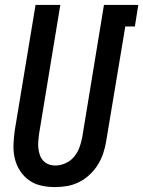

<svg xmlns="http://www.w3.org/2000/svg" viewBox="-20 -755 584 783"><path d="M205 8Q176 8 148.5 2Q121 -4 99 -19.5Q77 -35 62 -58Q47 -81 40.5 -108Q34 -135 35 -164Q36 -193 40 -222L125 -735H226L139 -207Q137 -193 136 -178.5Q135 -164 136.5 -150Q138 -136 142.5 -123Q147 -110 156 -100Q165 -90 178 -85Q191 -80 206 -80Q226 -80 246.5 -89Q267 -98 281.5 -115Q296 -132 303.5 -152.5Q311 -173 315 -193L404 -735H544L530 -647H491L413 -179Q409 -154 401 -130Q393 -106 379.5 -84Q366 -62 346.5 -43.5Q327 -25 303.5 -13Q280 -1 255 3.5Q230 8 205 8Z"/></svg>

Font: Iosevka Semibold Oblique
Style: Regular
Weight: 600
Italic angle: -9°
Monospace: yes
Designer: Belleve Invis
Foundry: Belleve Invis
Version: Version 32.5.0; ttfautohint (v1.8.4)